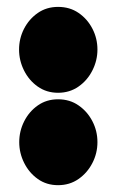

<svg xmlns="http://www.w3.org/2000/svg" viewBox="-20 -525 340 560"><path d="M149.4 -254.4Q115.7 -254.4 90.1 -272.5Q64.5 -290.5 50 -319.6Q35.6 -348.6 35.6 -380.4Q35.6 -412.6 50 -440.9Q64.5 -469.2 90.1 -487.1Q115.7 -504.9 149.4 -504.9Q183.6 -504.9 209.2 -487.3Q234.9 -469.7 249.5 -441.4Q264.2 -413.1 264.2 -380.4Q264.2 -348.6 249.5 -319.6Q234.9 -290.5 209 -272.5Q183.1 -254.4 149.4 -254.4ZM149.4 15.1Q115.7 15.1 90.3 -2.9Q64.9 -21 50.5 -49.8Q36.1 -78.6 36.1 -110.4Q36.1 -142.6 50.5 -171.1Q64.9 -199.7 90.3 -217.5Q115.7 -235.4 149.4 -235.4Q183.6 -235.4 209.2 -217.5Q234.9 -199.7 249.5 -171.4Q264.2 -143.1 264.2 -110.4Q264.2 -78.1 249.5 -49.6Q234.9 -21 209 -2.9Q183.1 15.1 149.4 15.1Z"/></svg>

Font: Caprasimo
Style: Regular
Weight: 400
Designer: The DocRepair Project, Phaedra Charles, Flavia Zimbardi
Foundry: Google
Version: Version 1.001